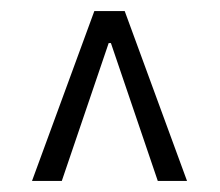

<svg xmlns="http://www.w3.org/2000/svg" viewBox="-20 -809 398 348"><path d="M151 -789H206L319 -481H266L181 -731H177L92 -481H38Z"/></svg>

Font: Encode Sans Compressed
Style: Regular
Weight: 400
Designer: Pablo Impallari, Andres Torresi
Foundry: Pablo Impallari, Andres Torresi
Version: Version 1.000; ttfautohint (v1.00) -l 8 -r 50 -G 200 -x 14 -